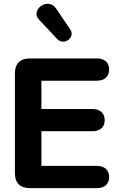

<svg xmlns="http://www.w3.org/2000/svg" viewBox="-20 -972 627 992"><path d="M134 0H481C519 0 544 -20 544 -57C544 -94 519 -115 481 -115H194V-294H458C496 -294 521 -314 521 -351C521 -388 496 -409 458 -409H194V-555H481C519 -555 544 -576 544 -613C544 -650 519 -670 481 -670H134C84 -670 57 -643 57 -593V-77C57 -27 84 0 134 0ZM182 -870 274 -772C311 -732 371 -779 343 -820L269 -929C228 -989 134 -921 182 -870Z"/></svg>

Font: SN Pro
Style: Bold
Weight: 700
Designer: Tobias Whetton
Foundry: Supernotes
Version: Version 1.003;Glyphs 3.3 (3324)